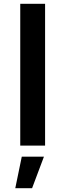

<svg xmlns="http://www.w3.org/2000/svg" viewBox="-20 -762 342 1005"><path d="M86 -742H216V0H86ZM94 58H210L148 223H60Z"/></svg>

Font: Alexandria Medium
Style: Regular
Weight: 500
Designer: Mohamed Gaber
Foundry: Kief Type Foundry
Version: Version 5.100